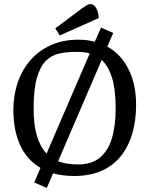

<svg xmlns="http://www.w3.org/2000/svg" viewBox="-20 -856 736 948"><path d="M211 72 149 45 180 -27Q113 -66 79.5 -139.5Q46 -213 46 -313Q46 -385 67 -447.5Q88 -510 129 -557.5Q170 -605 230 -632.5Q290 -660 367 -660Q389 -660 409 -657.5Q429 -655 448 -650L479 -720L539 -693L510 -626Q578 -588 615 -513.5Q652 -439 652 -338Q652 -265 634.5 -201.5Q617 -138 580 -89.5Q543 -41 484.5 -14Q426 13 345 13Q317 13 291 9.5Q265 6 242 0ZM210 -98 423 -592Q407 -597 389.5 -598.5Q372 -600 353 -600Q311 -600 273.5 -592Q236 -584 207.5 -556.5Q179 -529 162.5 -472.5Q146 -416 146 -319Q146 -239 162.5 -184.5Q179 -130 210 -98ZM365 -44Q432 -44 472.5 -77Q513 -110 532 -172Q551 -234 551 -319Q551 -417 532.5 -474Q514 -531 482 -560L267 -60Q308 -44 365 -44ZM275 -681 253 -716 384 -814Q397 -823 407.5 -829.5Q418 -836 426 -836Q436 -836 444.5 -829Q453 -822 459.5 -806.5Q466 -791 468 -767Z"/></svg>

Font: Faustina Light
Style: Regular
Weight: 400
Version: Version 1.200